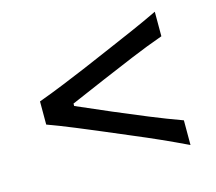

<svg xmlns="http://www.w3.org/2000/svg" viewBox="-76 -645 749 666"><g transform="rotate(-15 298.0 -312.5)"><path d="M530.9 -73.6V-162.2Q474.3 -182.7 415.9 -206.7Q357.4 -230.7 299.2 -255.5L176.1 -308.8V-317.4L299.3 -370.4Q357.7 -395.3 416.2 -419.7Q474.7 -444.1 530.9 -464.1V-552.2Q482.7 -529.1 436.3 -508.9Q389.8 -488.7 349.3 -471.2L245.8 -426.7Q206.5 -410 160.2 -391.2Q113.9 -372.3 65.8 -354.7V-271.6Q113.9 -254 160 -234.9Q206.1 -215.7 245.8 -199.1L348.8 -155.4Q389.8 -138.3 436.3 -117.5Q482.7 -96.7 530.9 -73.6Z"/></g></svg>

Font: Pinar FD VF
Style: Regular
Weight: 300
Designer: Amin Abedi
Version: Version 2.000